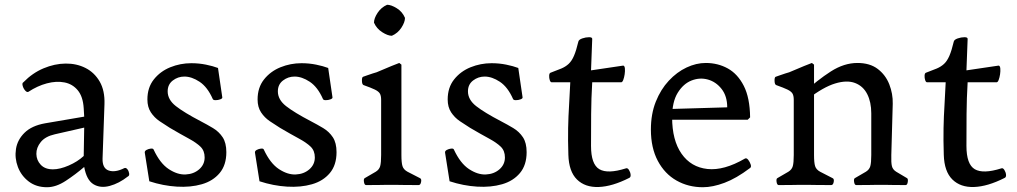

<svg xmlns="http://www.w3.org/2000/svg" viewBox="-20 -775 4263 805"><path d="M78 -430Q116 -469 162.5 -488.5Q209 -508 255 -508.5Q301 -509 338.5 -490Q376 -471 398 -433Q420 -395 418 -338L410 -110Q409 -69 436 -60Q463 -51 501 -70Q508 -73 514 -65.5Q520 -58 521.5 -48Q523 -38 516 -35Q479 -6 440 4.5Q401 15 372 -2.5Q343 -20 333 -75Q297 -44 256 -17Q215 10 177 10Q132 10 100.5 -14Q69 -38 55 -75Q41 -112 47 -150.5Q53 -189 83 -218.5Q113 -248 169 -258L333 -286L331 -321Q328 -370 306 -396.5Q284 -423 250 -429.5Q216 -436 176.5 -425.5Q137 -415 99 -390Q93 -387 85.5 -395.5Q78 -404 75 -415.5Q72 -427 78 -430ZM210 -212Q170 -203 151 -179.5Q132 -156 132.5 -129.5Q133 -103 151 -84Q169 -65 202 -65Q231 -65 268 -81Q305 -97 331 -121L333 -240Z M587 -135Q586 -142 594.5 -146.5Q603 -151 612.5 -152Q622 -153 624 -148Q651 -90 687.5 -66Q724 -42 758 -43.5Q792 -45 815 -65Q838 -85 838 -115Q838 -143 820.5 -160Q803 -177 770.5 -194.5Q738 -212 692 -239Q671 -252 649 -267Q627 -282 612.5 -304Q598 -326 598 -358Q598 -408 625 -442Q652 -476 694 -493Q736 -510 782 -510Q814 -510 843.5 -504Q873 -498 894 -490L912 -367Q913 -362 903.5 -358.5Q894 -355 884 -355Q874 -355 872 -360Q850 -410 817 -432Q784 -454 753 -454Q726 -454 704.5 -437.5Q683 -421 683 -392Q683 -357 717.5 -330Q752 -303 821 -267Q848 -253 873 -238Q898 -223 913.5 -199.5Q929 -176 929 -137Q929 -83 901 -49.5Q873 -16 826 -2.5Q779 11 721.5 7.5Q664 4 606 -15Z M1049 -135Q1048 -142 1056.5 -146.5Q1065 -151 1074.5 -152Q1084 -153 1086 -148Q1113 -90 1149.5 -66Q1186 -42 1220 -43.5Q1254 -45 1277 -65Q1300 -85 1300 -115Q1300 -143 1282.5 -160Q1265 -177 1232.5 -194.5Q1200 -212 1154 -239Q1133 -252 1111 -267Q1089 -282 1074.5 -304Q1060 -326 1060 -358Q1060 -408 1087 -442Q1114 -476 1156 -493Q1198 -510 1244 -510Q1276 -510 1305.5 -504Q1335 -498 1356 -490L1374 -367Q1375 -362 1365.5 -358.5Q1356 -355 1346 -355Q1336 -355 1334 -360Q1312 -410 1279 -432Q1246 -454 1215 -454Q1188 -454 1166.5 -437.5Q1145 -421 1145 -392Q1145 -357 1179.5 -330Q1214 -303 1283 -267Q1310 -253 1335 -238Q1360 -223 1375.5 -199.5Q1391 -176 1391 -137Q1391 -83 1363 -49.5Q1335 -16 1288 -2.5Q1241 11 1183.5 7.5Q1126 4 1068 -15Z M1623 -625Q1606 -625 1582.5 -640Q1559 -655 1548 -680Q1548 -698 1563 -721Q1578 -744 1603 -755Q1620 -755 1643.5 -740.5Q1667 -726 1678 -700Q1678 -682 1663 -659Q1648 -636 1623 -625ZM1603 0Q1590 0 1573.5 0.5Q1557 1 1515 1Q1508 1 1506 -12Q1504 -25 1509 -28Q1541 -46 1555.5 -55Q1570 -64 1574 -78.5Q1578 -93 1578 -125V-356Q1578 -374 1572.5 -383Q1567 -392 1551.5 -399.5Q1536 -407 1505 -418Q1498 -420 1497.5 -435.5Q1497 -451 1502 -453Q1507 -455 1519 -459Q1531 -463 1542.5 -467Q1554 -471 1559 -472Q1604 -491 1622 -498.5Q1640 -506 1654 -511L1663 -504V-125Q1663 -93 1667.5 -78.5Q1672 -64 1688.5 -55Q1705 -46 1741 -28Q1748 -25 1745.5 -12Q1743 1 1735 1Q1687 1 1668.5 0.5Q1650 0 1635 0Z M1846 -135Q1845 -142 1853.5 -146.5Q1862 -151 1871.5 -152Q1881 -153 1883 -148Q1910 -90 1946.5 -66Q1983 -42 2017 -43.5Q2051 -45 2074 -65Q2097 -85 2097 -115Q2097 -143 2079.5 -160Q2062 -177 2029.5 -194.5Q1997 -212 1951 -239Q1930 -252 1908 -267Q1886 -282 1871.5 -304Q1857 -326 1857 -358Q1857 -408 1884 -442Q1911 -476 1953 -493Q1995 -510 2041 -510Q2073 -510 2102.5 -504Q2132 -498 2153 -490L2171 -367Q2172 -362 2162.5 -358.5Q2153 -355 2143 -355Q2133 -355 2131 -360Q2109 -410 2076 -432Q2043 -454 2012 -454Q1985 -454 1963.5 -437.5Q1942 -421 1942 -392Q1942 -357 1976.5 -330Q2011 -303 2080 -267Q2107 -253 2132 -238Q2157 -223 2172.5 -199.5Q2188 -176 2188 -137Q2188 -83 2160 -49.5Q2132 -16 2085 -2.5Q2038 11 1980.5 7.5Q1923 4 1865 -15Z M2363 -126Q2361 -188 2362 -238Q2363 -288 2366 -334.5Q2369 -381 2371 -430H2293Q2288 -430 2285 -439Q2282 -448 2282.5 -458Q2283 -468 2288 -470Q2315 -480 2333 -487.5Q2351 -495 2364 -507Q2377 -519 2386.5 -541Q2396 -563 2405 -601Q2407 -609 2421.5 -614Q2436 -619 2450 -619Q2464 -619 2463 -611L2458 -480L2593 -500Q2599 -499 2600 -488Q2601 -477 2599 -463.5Q2597 -450 2593 -439.5Q2589 -429 2583 -430H2463Q2459 -363 2458.5 -297Q2458 -231 2458 -163Q2458 -86 2493 -65.5Q2528 -45 2604 -69Q2611 -72 2617 -62.5Q2623 -53 2624 -42.5Q2625 -32 2618 -29Q2547 7 2490 9Q2433 11 2399 -22.5Q2365 -56 2363 -126Z M2709 -232Q2709 -297 2729.5 -348.5Q2750 -400 2784 -436.5Q2818 -473 2858.5 -492Q2899 -511 2939 -511Q2990 -511 3031.5 -488Q3073 -465 3098.5 -415Q3124 -365 3125 -283L3115 -273H2792L2789 -318L3029 -325Q3029 -372 3005.5 -402Q2982 -432 2948 -441.5Q2914 -451 2879.5 -437.5Q2845 -424 2821.5 -386Q2798 -348 2798 -283Q2798 -187 2837.5 -130.5Q2877 -74 2946 -66.5Q3015 -59 3103 -110Q3110 -114 3117 -105Q3124 -96 3127.5 -85Q3131 -74 3124 -70Q3067 -27 3017.5 -8.5Q2968 10 2927 10Q2866 10 2816.5 -18Q2767 -46 2738 -100.5Q2709 -155 2709 -232Z M3658 0Q3645 0 3628.5 0.5Q3612 1 3570 1Q3563 1 3561 -12Q3559 -25 3564 -28Q3596 -46 3610.5 -55Q3625 -64 3629 -78.5Q3633 -93 3633 -125V-300Q3633 -347 3616 -380.5Q3599 -414 3565 -427Q3531 -440 3481.5 -425Q3432 -410 3367 -360L3343 -381Q3408 -440 3463.5 -475.5Q3519 -511 3575 -511Q3627 -511 3660 -486Q3693 -461 3708.5 -421.5Q3724 -382 3723 -340L3717 -125Q3716 -93 3719.5 -78.5Q3723 -64 3737.5 -55Q3752 -46 3783 -28Q3788 -25 3786 -12Q3784 1 3777 1Q3735 1 3719 0.5Q3703 0 3690 0ZM3333 0Q3320 0 3303.5 0.5Q3287 1 3245 1Q3238 1 3236 -12Q3234 -25 3239 -28Q3271 -46 3285.5 -55Q3300 -64 3304 -78.5Q3308 -93 3308 -125V-356Q3308 -374 3302.5 -383Q3297 -392 3281.5 -399.5Q3266 -407 3235 -418Q3228 -420 3227.5 -435.5Q3227 -451 3232 -453Q3237 -455 3249 -459Q3261 -463 3272.5 -467Q3284 -471 3289 -472Q3334 -491 3352 -498.5Q3370 -506 3384 -511L3393 -504V-125Q3393 -93 3397.5 -78.5Q3402 -64 3418.5 -55Q3435 -46 3471 -28Q3478 -25 3475.5 -12Q3473 1 3465 1Q3417 1 3398.5 0.5Q3380 0 3365 0Z M3937 -126Q3935 -188 3936 -238Q3937 -288 3940 -334.5Q3943 -381 3945 -430H3867Q3862 -430 3859 -439Q3856 -448 3856.5 -458Q3857 -468 3862 -470Q3889 -480 3907 -487.5Q3925 -495 3938 -507Q3951 -519 3960.5 -541Q3970 -563 3979 -601Q3981 -609 3995.5 -614Q4010 -619 4024 -619Q4038 -619 4037 -611L4032 -480L4167 -500Q4173 -499 4174 -488Q4175 -477 4173 -463.5Q4171 -450 4167 -439.5Q4163 -429 4157 -430H4037Q4033 -363 4032.5 -297Q4032 -231 4032 -163Q4032 -86 4067 -65.5Q4102 -45 4178 -69Q4185 -72 4191 -62.5Q4197 -53 4198 -42.5Q4199 -32 4192 -29Q4121 7 4064 9Q4007 11 3973 -22.5Q3939 -56 3937 -126Z"/></svg>

Font: Anvers
Style: Regular
Weight: 400
Designer: Ishtar van Looy
Version: Version 1.000